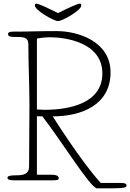

<svg xmlns="http://www.w3.org/2000/svg" viewBox="-20 -992 716 1056"><path d="M419 -972C405 -972 345 -943 299 -920C253 -943 194 -972 180 -972C175 -972 172 -970 172 -961C172 -936 276 -876 299 -876C324 -876 427 -936 427 -961C427 -970 424 -972 419 -972ZM543 -588C543 -422 358 -388 225 -388C222 -388 185 -390 183 -390V-780C183 -780 219 -787 255 -787C340 -787 543 -759 543 -588ZM213 -352C317 -219 478 44 514 44C654 44 676 44 676 28C676 15 661 14 630 14H534C425 -105 270 -352 270 -352C429 -352 588 -415 588 -594C588 -762 413 -821 291 -821C171 -821 159 -818 53 -818C47 -818 24 -818 24 -805C24 -789 45 -789 56 -789C109 -789 136 -789 136 -747C136 -635 142 -524 142 -412C142 -300 140 -188 140 -77C140 -34 108 -28 73 -28C29 -28 21 -22 21 -14C21 -8 25 0 64 0H236C295 0 303 0 303 -12C303 -28 283 -31 258 -31H183V-353C183 -353 192 -352 213 -352Z"/></svg>

Font: Life Savers
Style: Regular
Weight: 400
Designer: Pablo Impallari, Rodrigo Fuenzalida, Brenda Gallo
Foundry: Pablo Impallari, Rodrigo Fuenzalida, Brenda Gallo
Version: Version 3.000